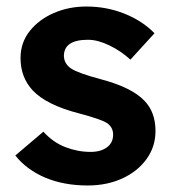

<svg xmlns="http://www.w3.org/2000/svg" viewBox="-20 -559 528 589"><path d="M249 10Q176 10 119 -14Q62 -38 27 -82L113 -155Q143 -122 181 -107.5Q219 -93 258 -93Q289 -93 308 -107Q327 -121 327 -146Q327 -168 309 -181Q291 -193 223 -211Q122 -237 80 -282Q43 -322 43 -381Q43 -428 71 -463.5Q99 -499 145 -519Q191 -539 245 -539Q307 -539 362 -517Q417 -495 454 -457L380 -376Q352 -402 316 -419.5Q280 -437 250 -437Q176 -437 176 -387Q177 -363 198 -349Q218 -335 289 -316Q384 -291 423 -250Q457 -215 457 -157Q457 -109 429.5 -71Q402 -33 355 -11.5Q308 10 249 10Z"/></svg>

Font: Lexend SemiBold
Style: Regular
Weight: 600
Designer: Bonnie Shaver-Troup, Thomas Jockin
Foundry: Lexend
Version: Version 1.005; ttfautohint (v1.8.3)